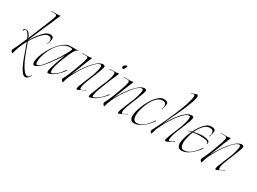

<svg xmlns="http://www.w3.org/2000/svg" viewBox="-37 -1115 2481 1851"><g transform="rotate(30 1203.5 -190.0)"><path d="M248 152Q230 152 212.5 131.5Q195 111 179 78.5Q163 46 149 8.5Q135 -29 123 -64.5Q111 -100 101 -125L92 -151Q49 -75 30 7Q29 14 25 14Q21 14 15.5 7.5Q10 1 9 -2Q7 -8 7 -10Q7 -17 10.5 -22Q14 -27 15 -31Q22 -43 33 -67.5Q44 -92 57 -121.5Q70 -151 81 -177Q72 -199 60 -218Q48 -237 34 -244Q28 -246 26 -246Q20 -246 17.5 -242Q15 -238 13 -234Q12 -232 11 -230Q10 -228 6 -228Q2 -226 2 -234Q4 -245 19 -249Q21 -250 24 -250Q27 -250 29 -250Q49 -250 62.5 -234Q76 -218 87 -190Q101 -222 114 -254.5Q127 -287 140 -319Q161 -370 177 -410Q193 -450 198 -463Q201 -471 203.5 -479.5Q206 -488 209 -495Q211 -501 211 -504Q211 -515 203.5 -518Q196 -521 190 -522Q180 -523 171 -523Q162 -523 151 -523Q147 -523 148 -525Q149 -527 152 -527H195Q212 -527 225 -527.5Q238 -528 244 -531Q252 -533 247 -525Q244 -520 241.5 -514.5Q239 -509 237 -504Q218 -460 196 -409Q174 -358 151 -307L102 -191L94 -171Q94 -170 94.5 -170Q95 -170 95 -170Q117 -208 143 -242.5Q169 -277 195.5 -300.5Q222 -324 244 -326Q267 -328 279 -320Q291 -312 291 -300Q291 -292 287.5 -277Q284 -262 281 -250Q280 -247 279.5 -243.5Q279 -240 277 -237Q276 -233 273 -233Q270 -233 271 -235Q276 -245 278 -251.5Q280 -258 280 -270Q280 -308 244 -308Q223 -308 197 -286.5Q171 -265 145.5 -231.5Q120 -198 98 -161Q101 -153 104 -144Q107 -135 111 -126Q114 -116 124.5 -87Q135 -58 150 -21Q165 16 183.5 51.5Q202 87 221.5 110Q241 133 260 133Q279 133 294 105Q295 103 297.5 104.5Q300 106 298 108Q285 131 272.5 141.5Q260 152 248 152Z M268 12Q249 12 249 -18Q249 -49 262 -87.5Q275 -126 297 -166Q319 -206 347 -240.5Q375 -275 405 -297Q423 -311 444 -319Q455 -324 468.5 -324.5Q482 -325 495 -325H566Q569 -325 568 -323Q567 -321 565 -321Q550 -321 540 -309Q530 -297 524 -286Q515 -270 500.5 -237Q486 -204 471 -165.5Q456 -127 446 -91Q436 -55 436 -31Q436 -23 438 -15Q440 -9 447 -9Q456 -9 467 -15Q478 -21 487.5 -28Q497 -35 499 -37Q516 -51 530 -68Q544 -85 557 -104Q561 -110 564 -110Q566 -110 566 -107Q566 -104 563 -99Q538 -65 504 -34Q470 -3 427 9Q425 10 421 10Q409 10 409 -6Q409 -19 415.5 -43Q422 -67 431.5 -95.5Q441 -124 450.5 -151Q460 -178 467.5 -197Q475 -216 476 -221Q457 -189 433 -154.5Q409 -120 386 -90.5Q363 -61 345 -40Q340 -34 326 -21.5Q312 -9 296 1.5Q280 12 268 12ZM288 -7Q296 -7 311 -17Q323 -23 344 -47Q365 -72 394 -112Q423 -152 451.5 -198Q480 -244 501 -287Q507 -299 507 -304Q507 -314 482 -314Q437 -314 399.5 -285.5Q362 -257 333.5 -212.5Q305 -168 289.5 -120.5Q274 -73 274 -35Q274 -7 288 -7Z M585 14Q581 14 576 7Q571 0 569 -2Q568 -4 567.5 -7Q567 -10 567 -12Q567 -17 569.5 -22Q572 -27 574 -31Q585 -50 599.5 -84.5Q614 -119 629 -158.5Q644 -198 656 -233.5Q668 -269 672 -290Q673 -294 673.5 -297.5Q674 -301 674 -304Q674 -312 669.5 -316.5Q665 -321 652 -321H611Q608 -321 609 -323Q610 -325 612 -325H643Q661 -325 680.5 -325.5Q700 -326 706 -329Q710 -331 713 -330Q716 -329 714 -325Q710 -318 699.5 -291.5Q689 -265 675 -230Q661 -195 647 -159Q633 -123 621 -95Q620 -94 620 -92Q627 -107 635 -120Q648 -142 669 -175Q690 -208 716.5 -241Q743 -274 771.5 -299Q800 -324 828 -330Q831 -331 834 -331Q837 -331 840 -331Q848 -331 854 -328Q860 -325 860 -314Q859 -300 848 -269.5Q837 -239 819 -194Q796 -139 784 -107.5Q772 -76 767 -53Q764 -41 764 -28Q764 -11 773 -12Q784 -14 797.5 -22Q811 -30 820 -36H821Q821 -36 821.5 -36Q822 -36 822 -35Q822 -31 816 -29Q812 -27 794.5 -18Q777 -9 765 -4L749 5Q746 6 743 6Q739 6 737.5 5Q736 4 735 3Q729 -2 738.5 -29.5Q748 -57 766 -98.5Q784 -140 802 -186Q804 -192 811 -212Q818 -232 824 -256Q830 -280 830 -297Q830 -317 819 -317Q801 -317 779.5 -300Q758 -283 734.5 -255Q711 -227 688.5 -194Q666 -161 648 -129Q630 -98 614 -63Q598 -28 590 7L587 13Q586 14 585 14Z M1023 -389Q1011 -389 1011 -403Q1011 -416 1023 -425Q1035 -434 1044 -434Q1050 -434 1050 -429Q1050 -423 1044.5 -411.5Q1039 -400 1034 -394Q1029 -389 1023 -389ZM881 10Q872 10 872 1Q872 -6 880.5 -30.5Q889 -55 902 -87Q911 -110 922 -137Q933 -164 945 -192Q955 -214 965.5 -248Q976 -282 976 -304V-307Q976 -321 957 -321H916Q913 -321 913.5 -323Q914 -325 916 -325Q924 -325 944.5 -325Q965 -325 984 -326Q1003 -327 1008 -329Q1009 -329 1009.5 -329.5Q1010 -330 1011 -330Q1019 -330 1015 -322Q1010 -312 999.5 -288.5Q989 -265 977.5 -237.5Q966 -210 957 -187Q944 -153 930 -118.5Q916 -84 908 -49Q907 -43 905 -35.5Q903 -28 903 -22Q903 -9 911 -9Q919 -9 930 -15Q941 -21 951.5 -28Q962 -35 965 -37Q1000 -64 1029 -104Q1033 -110 1036 -110Q1038 -110 1038 -107Q1038 -103 1034 -99Q1006 -65 969.5 -34Q933 -3 889 9Q886 10 881 10Z M1047 14Q1043 14 1038 7Q1033 0 1031 -2Q1030 -4 1029.5 -7Q1029 -10 1029 -12Q1029 -17 1031.5 -22Q1034 -27 1036 -31Q1047 -50 1061.5 -84.5Q1076 -119 1091 -158.5Q1106 -198 1118 -233.5Q1130 -269 1134 -290Q1135 -294 1135.5 -297.5Q1136 -301 1136 -304Q1136 -312 1131.5 -316.5Q1127 -321 1114 -321H1073Q1070 -321 1071 -323Q1072 -325 1074 -325H1105Q1123 -325 1142.5 -325.5Q1162 -326 1168 -329Q1172 -331 1175 -330Q1178 -329 1176 -325Q1172 -318 1161.5 -291.5Q1151 -265 1137 -230Q1123 -195 1109 -159Q1095 -123 1083 -95Q1082 -94 1082 -92Q1089 -107 1097 -120Q1110 -142 1131 -175Q1152 -208 1178.5 -241Q1205 -274 1233.5 -299Q1262 -324 1290 -330Q1293 -331 1296 -331Q1299 -331 1302 -331Q1310 -331 1316 -328Q1322 -325 1322 -314Q1321 -300 1310 -269.5Q1299 -239 1281 -194Q1258 -139 1246 -107.5Q1234 -76 1229 -53Q1226 -41 1226 -28Q1226 -11 1235 -12Q1246 -14 1259.5 -22Q1273 -30 1282 -36H1283Q1283 -36 1283.5 -36Q1284 -36 1284 -35Q1284 -31 1278 -29Q1274 -27 1256.5 -18Q1239 -9 1227 -4L1211 5Q1208 6 1205 6Q1201 6 1199.5 5Q1198 4 1197 3Q1191 -2 1200.5 -29.5Q1210 -57 1228 -98.5Q1246 -140 1264 -186Q1266 -192 1273 -212Q1280 -232 1286 -256Q1292 -280 1292 -297Q1292 -317 1281 -317Q1263 -317 1241.5 -300Q1220 -283 1196.5 -255Q1173 -227 1150.5 -194Q1128 -161 1110 -129Q1092 -98 1076 -63Q1060 -28 1052 7L1049 13Q1048 14 1047 14Z M1378 13Q1353 13 1341.5 -3Q1330 -19 1330 -46Q1330 -68 1340 -103.5Q1350 -139 1367.5 -179Q1385 -219 1408.5 -254Q1432 -289 1459 -311.5Q1486 -334 1514 -334Q1561 -334 1561 -308Q1561 -301 1558 -285.5Q1555 -270 1551 -258Q1550 -255 1549.5 -251.5Q1549 -248 1547 -245Q1546 -241 1543 -241Q1540 -241 1541 -243Q1545 -253 1547.5 -259.5Q1550 -266 1550 -279Q1550 -316 1511 -316Q1483 -316 1458.5 -297Q1434 -278 1415 -248Q1396 -218 1383 -184Q1370 -150 1363 -118Q1356 -86 1356 -64Q1356 -36 1366 -19Q1376 -2 1398 -2Q1438 -2 1476 -33.5Q1514 -65 1542 -108Q1546 -116 1550 -116Q1552 -116 1551.5 -112.5Q1551 -109 1549 -106Q1513 -56 1467.5 -21.5Q1422 13 1378 13Z M1573 14Q1569 14 1563.5 7.5Q1558 1 1557 -2Q1556 -3 1556 -6Q1556 -11 1559 -16.5Q1562 -22 1565 -28Q1603 -101 1637.5 -178Q1672 -255 1703 -332Q1715 -361 1726 -395Q1737 -429 1744 -456.5Q1751 -484 1751 -492V-498Q1751 -519 1739 -519Q1725 -519 1709 -512Q1707 -511 1708.5 -514Q1710 -517 1713 -518Q1721 -520 1734 -523Q1747 -526 1755 -529Q1761 -532 1767 -532Q1781 -532 1781 -514Q1781 -496 1770.5 -463Q1760 -430 1746.5 -396Q1733 -362 1722 -338Q1700 -289 1671.5 -230Q1643 -171 1619 -112Q1637 -148 1661 -186Q1685 -224 1712.5 -257.5Q1740 -291 1769 -311.5Q1798 -332 1827 -332Q1835 -332 1841 -328.5Q1847 -325 1847 -314Q1846 -300 1835.5 -269.5Q1825 -239 1806 -194Q1797 -172 1784 -141Q1771 -110 1761 -78.5Q1751 -47 1751 -23Q1751 -9 1760 -9Q1765 -9 1770 -11.5Q1775 -14 1779 -16Q1787 -20 1795 -25Q1803 -30 1808 -34H1809Q1810 -34 1810 -33.5Q1810 -33 1810 -33Q1810 -27 1805 -25Q1792 -18 1771 -6.5Q1750 5 1736 9Q1734 10 1729 10Q1720 10 1720 1Q1720 -7 1728 -31Q1736 -55 1748.5 -85.5Q1761 -116 1772 -143.5Q1783 -171 1789 -186Q1791 -192 1798 -212Q1805 -232 1811 -256Q1817 -280 1817 -297Q1817 -317 1806 -317Q1784 -317 1758.5 -295Q1733 -273 1707 -239.5Q1681 -206 1658 -168.5Q1635 -131 1618.5 -98.5Q1602 -66 1595 -49Q1595 -48 1594.5 -48Q1594 -48 1594 -48Q1590 -33 1585.5 -19.5Q1581 -6 1578 7Q1577 14 1573 14Z M1906 13Q1881 13 1869.5 -3Q1858 -19 1858 -46Q1858 -70 1870 -110Q1882 -150 1901 -192L1868 -183Q1866 -183 1865.5 -185Q1865 -187 1866 -187Q1871 -188 1881 -191Q1891 -194 1904 -198Q1922 -234 1944 -265Q1966 -296 1991 -315Q2016 -334 2042 -334Q2089 -334 2089 -308Q2089 -301 2086 -285.5Q2083 -270 2079 -258Q2078 -255 2077.5 -251.5Q2077 -248 2075 -245Q2074 -241 2071 -241Q2068 -241 2069 -243Q2073 -253 2075.5 -259.5Q2078 -266 2078 -279Q2078 -316 2039 -316Q2000 -316 1969 -281.5Q1938 -247 1918 -202Q1939 -207 1964.5 -211Q1990 -215 2015 -215Q2032 -215 2050 -212Q2068 -209 2080.5 -201.5Q2093 -194 2093 -180Q2093 -168 2088 -165Q2083 -162 2085 -166Q2090 -176 2083.5 -182.5Q2077 -189 2067 -192.5Q2057 -196 2049 -197Q2036 -199 2021.5 -200Q2007 -201 1992 -201Q1973 -201 1953.5 -199.5Q1934 -198 1915 -194Q1900 -158 1892 -122.5Q1884 -87 1884 -64Q1884 -36 1894 -19Q1904 -2 1926 -2Q1966 -2 2004 -33.5Q2042 -65 2070 -108Q2074 -116 2078 -116Q2079 -116 2079 -113Q2079 -108 2077 -105Q2041 -56 1995.5 -21.5Q1950 13 1906 13Z M2130 14Q2126 14 2121 7Q2116 0 2114 -2Q2113 -4 2112.5 -7Q2112 -10 2112 -12Q2112 -17 2114.5 -22Q2117 -27 2119 -31Q2130 -50 2144.5 -84.5Q2159 -119 2174 -158.5Q2189 -198 2201 -233.5Q2213 -269 2217 -290Q2218 -294 2218.5 -297.5Q2219 -301 2219 -304Q2219 -312 2214.5 -316.5Q2210 -321 2197 -321H2156Q2153 -321 2154 -323Q2155 -325 2157 -325H2188Q2206 -325 2225.5 -325.5Q2245 -326 2251 -329Q2255 -331 2258 -330Q2261 -329 2259 -325Q2255 -318 2244.5 -291.5Q2234 -265 2220 -230Q2206 -195 2192 -159Q2178 -123 2166 -95Q2165 -94 2165 -92Q2172 -107 2180 -120Q2193 -142 2214 -175Q2235 -208 2261.5 -241Q2288 -274 2316.5 -299Q2345 -324 2373 -330Q2376 -331 2379 -331Q2382 -331 2385 -331Q2393 -331 2399 -328Q2405 -325 2405 -314Q2404 -300 2393 -269.5Q2382 -239 2364 -194Q2341 -139 2329 -107.5Q2317 -76 2312 -53Q2309 -41 2309 -28Q2309 -11 2318 -12Q2329 -14 2342.5 -22Q2356 -30 2365 -36H2366Q2366 -36 2366.5 -36Q2367 -36 2367 -35Q2367 -31 2361 -29Q2357 -27 2339.5 -18Q2322 -9 2310 -4L2294 5Q2291 6 2288 6Q2284 6 2282.5 5Q2281 4 2280 3Q2274 -2 2283.5 -29.5Q2293 -57 2311 -98.5Q2329 -140 2347 -186Q2349 -192 2356 -212Q2363 -232 2369 -256Q2375 -280 2375 -297Q2375 -317 2364 -317Q2346 -317 2324.5 -300Q2303 -283 2279.5 -255Q2256 -227 2233.5 -194Q2211 -161 2193 -129Q2175 -98 2159 -63Q2143 -28 2135 7L2132 13Q2131 14 2130 14Z"/></g></svg>

Font: Explora
Style: Regular
Weight: 400
Designer: Robert E. Leuschke
Foundry: Robert E. Leuschke
Version: Version 1.010